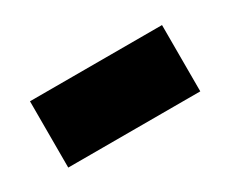

<svg xmlns="http://www.w3.org/2000/svg" viewBox="-38 -424 361 301"><g transform="rotate(-30 142.5 -273.0)"><path d="M23 -213H262V-333H23Z"/></g></svg>

Font: Noto Serif Ethiopic Condensed Black
Style: Regular
Weight: 900
Width: 3
Designer: Monotype Design Team
Foundry: Monotype Imaging Inc.
Version: Version 2.102